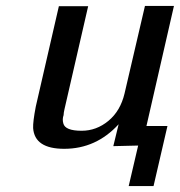

<svg xmlns="http://www.w3.org/2000/svg" viewBox="-20 -492 608 649"><path d="M447 0 363 2 381 -72Q305 11 197 11Q97 11 92 -59Q91 -80 101 -132L179 -471H278L198 -123Q195 -110 195 -103Q190 -89 194 -75Q200 -50 256 -50Q306 -50 346.5 -83.5Q387 -117 401 -176L470 -472H568L475 -66H546L499 137H415Z"/></svg>

Font: Coval
Style: Italic
Weight: 400
Foundry: Context Ltd
Version: Version 001.000